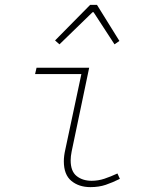

<svg xmlns="http://www.w3.org/2000/svg" viewBox="-20 -756 640 788"><path d="M351 12Q304 12 273 -13.5Q242 -39 242 -94Q242 -105 243.5 -117Q245 -129 248 -142L314 -452H124L130 -478H346L274 -134Q272 -124 271 -115Q270 -106 270 -98Q270 -53 294.5 -33.5Q319 -14 356 -14Q383 -14 408.5 -22.5Q434 -31 462 -44L472 -22Q442 -7 414 2.5Q386 12 351 12ZM224 -574 206 -590 350 -736H378L470 -588L450 -574L364 -706H360Z"/></svg>

Font: SourceCodeVF
Style: Italic
Weight: 200
Italic angle: -11°
Monospace: yes
Designer: Paul D. Hunt, Teo Tuominen
Foundry: Adobe
Version: Version 1.026;hotconv 1.1.0;makeotfexe 2.6.0